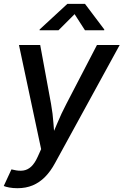

<svg xmlns="http://www.w3.org/2000/svg" viewBox="-32 -783 650 1011"><path d="M-12.2 196.3 28.3 108.9 39.6 111.3Q67.4 118.2 90.3 115Q113.3 111.8 132.1 94.5Q150.9 77.1 166.5 42.5L184.6 2.4L67.9 -545.9H179.7L236.8 -235.8Q246.1 -184.1 249.5 -132.8Q252.9 -81.5 258.8 -30.8H225.6Q248 -81.5 269.3 -133.1Q290.5 -184.6 317.4 -235.8L478.5 -545.9H598.1L257.8 75.7Q234.4 119.1 205.1 148.7Q175.8 178.2 140.1 193.1Q104.5 208 60.1 208Q36.1 208 16.6 204.3Q-2.9 200.7 -12.2 196.3ZM275.9 -623.5H176.3L176.8 -627.9L322.8 -762.7H415.5L517.1 -627.9L516.6 -623.5H415.5L360.8 -708.5Z"/></svg>

Font: Inter Medium
Style: Italic
Weight: 500
Italic angle: -9.3988°
Designer: Rasmus Andersson
Foundry: rsms
Version: Version 4.001;git-66647c0bb